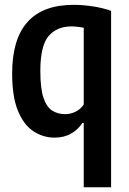

<svg xmlns="http://www.w3.org/2000/svg" viewBox="-20 -574 546 814"><path d="M335 220V-52.5H329Q312 -25.5 282 -8Q252 9.5 211 9.5Q163.5 9.5 122.5 -17Q81.5 -43.5 56.5 -103.2Q31.5 -163 31.5 -262.5Q31.5 -553.5 292 -553.5Q332 -553.5 375 -546.8Q418 -540 451 -528V220ZM256.5 -90Q279 -90 300.5 -100.5Q322 -111 335 -131V-456.5Q324.5 -458.5 310.5 -460.2Q296.5 -462 283.5 -462Q220.5 -462 185.8 -420.8Q151 -379.5 151 -273.5Q151 -198.5 164.5 -159Q178 -119.5 201.8 -104.8Q225.5 -90 256.5 -90Z"/></svg>

Font: Encode Sans Condensed SemiBold
Style: Regular
Weight: 600
Width: 3
Designer: Multiple Designers
Foundry: Impallari Type
Version: Version 3.000; ttfautohint (v1.8.3) -l 8 -r 50 -G 200 -x 14 